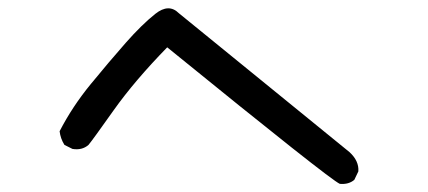

<svg xmlns="http://www.w3.org/2000/svg" viewBox="-20 -537 1040 467"><path d="M806.6 -89.8Q783.2 -99.6 386.7 -421.9Q307.6 -340.8 256.3 -268.6Q205.1 -196.3 195.3 -184.6Q179.7 -170.9 156.2 -174.8L136.7 -184.6Q127 -200.2 125 -217.8Q156.2 -278.3 201.2 -333Q246.1 -387.7 285.6 -432.6Q325.2 -477.5 357.9 -503.4Q390.6 -529.3 415 -504.9L830.1 -167Q853.5 -145.5 851.6 -120.1L841.8 -99.6Q828.1 -87.9 806.6 -89.8Z"/></svg>

Font: NaikaiFont
Style: Regular-Lite
Weight: 400
Version: Version 1.67